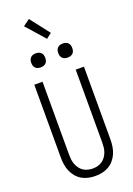

<svg xmlns="http://www.w3.org/2000/svg" viewBox="-213 -1253 927 1337"><g transform="rotate(-20 250.0 -585.0)"><path d="M250 8Q224 8 198.5 2.5Q173 -3 150.5 -16Q128 -29 111 -49.5Q94 -70 84 -93.5Q74 -117 70 -143Q66 -169 66 -195V-735H127V-195Q127 -177 129 -159Q131 -141 137.5 -123.5Q144 -106 155 -91Q166 -76 181 -66Q196 -56 214 -51.5Q232 -47 250 -47Q268 -47 286 -51.5Q304 -56 319 -66Q334 -76 345 -91Q356 -106 362.5 -123.5Q369 -141 371 -159Q373 -177 373 -195V-735H434V-195Q434 -169 430 -143Q426 -117 416 -93.5Q406 -70 389 -49.5Q372 -29 349.5 -16Q327 -3 301.5 2.5Q276 8 250 8ZM350 -833Q339 -833 329 -836Q319 -839 311.5 -846.5Q304 -854 301 -864Q298 -874 298 -885Q298 -896 301 -906Q304 -916 311.5 -923.5Q319 -931 329 -934Q339 -937 350 -937Q361 -937 371 -934Q381 -931 388.5 -923.5Q396 -916 399 -906Q402 -896 402 -885Q402 -874 399 -864Q396 -854 388.5 -846.5Q381 -839 371 -836Q361 -833 350 -833ZM150 -833Q139 -833 129 -836Q119 -839 111.5 -846.5Q104 -854 101 -864Q98 -874 98 -885Q98 -896 101 -906Q104 -916 111.5 -923.5Q119 -931 129 -934Q139 -937 150 -937Q161 -937 171 -934Q181 -931 188.5 -923.5Q196 -916 199 -906Q202 -896 202 -885Q202 -874 199 -864Q196 -854 188.5 -846.5Q181 -839 171 -836Q161 -833 150 -833ZM259 -1005 138 -1142 187 -1178 298 -1035Z"/></g></svg>

Font: Iosevka Fixed Light
Style: Regular
Weight: 300
Monospace: yes
Designer: Belleve Invis
Foundry: Belleve Invis
Version: Version 32.3.0